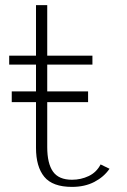

<svg xmlns="http://www.w3.org/2000/svg" viewBox="-20 -720 499 752"><path d="M262 12Q186 12 153.5 -27.5Q121 -67 121 -141V-320H26V-362H121V-467H16V-502H121V-700H165V-502H342V-467H165V-362H325V-320H165V-144Q165 -80 187.5 -48Q210 -16 262 -16Q297 -16 327.5 -30.5Q358 -45 374 -76L409 -59Q387 -27 349.5 -7.5Q312 12 262 12Z"/></svg>

Font: Panamera Light
Style: Regular
Weight: 300
Designer: Bastien Sozeau
Foundry: NBR — Bastien Sozeau
Version: Version 3.002; ttfautohint (v1.8.4.7-5d5b);gftools[0.9.33]